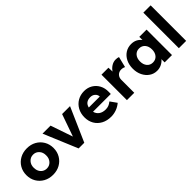

<svg xmlns="http://www.w3.org/2000/svg" viewBox="171 -1779 2828 2828"><g transform="rotate(-45 1585.0 -365.0)"><path d="M319 10Q237 10 173 -25.5Q109 -61 72 -123.5Q35 -186 35 -265Q35 -345 72 -407.5Q109 -470 173 -505.5Q237 -541 319 -541Q401 -541 464.5 -505.5Q528 -470 565 -407.5Q602 -345 602 -265Q602 -186 565 -123.5Q528 -61 464.5 -25.5Q401 10 319 10ZM319 -121Q375 -121 412 -162Q449 -203 448 -265Q449 -329 412 -369.5Q375 -410 319 -410Q263 -410 225.5 -369Q188 -328 189 -265Q189 -224 205.5 -191Q222 -158 252 -139.5Q282 -121 319 -121Z M858 0 636 -530H803L922 -183L1044 -530H1209L976 0Z M1530 10Q1443 10 1378 -25Q1313 -60 1277.5 -121.5Q1242 -183 1242 -262Q1242 -344 1277 -407Q1312 -470 1373 -505.5Q1434 -541 1512 -541Q1585 -541 1642 -506.5Q1699 -472 1731 -412Q1763 -352 1761 -275L1760 -232H1390Q1402 -182 1442.5 -152.5Q1483 -123 1546 -123Q1581 -123 1609 -133.5Q1637 -144 1668 -169L1740 -68Q1694 -29 1639.5 -9.5Q1585 10 1530 10ZM1514 -413Q1411 -413 1390 -320H1619V-323Q1616 -362 1586.5 -387.5Q1557 -413 1514 -413Z M1864 0V-530H2009L2012 -447Q2038 -488 2080 -514.5Q2122 -541 2169 -541Q2187 -541 2202.5 -538.5Q2218 -536 2230 -531L2189 -364Q2178 -370 2160 -374.5Q2142 -379 2123 -379Q2077 -379 2047 -348.5Q2017 -318 2017 -269V0Z M2486 10Q2420 10 2367 -26Q2314 -62 2283 -124.5Q2252 -187 2252 -266Q2252 -347 2283 -409Q2314 -471 2368 -506Q2422 -541 2491 -541Q2545 -541 2585.5 -520Q2626 -499 2652 -464V-530H2803V0H2650V-67Q2623 -33 2580 -11.5Q2537 10 2486 10ZM2528 -120Q2585 -120 2619.5 -160Q2654 -200 2654 -266Q2654 -332 2619.5 -372Q2585 -412 2528 -412Q2472 -412 2437.5 -372Q2403 -332 2403 -266Q2403 -200 2437.5 -160Q2472 -120 2528 -120Z M2946 0V-740H3098V0Z"/></g></svg>

Font: Readex Pro bold
Style: Bold
Weight: 700
Designer: Bonnie Shaver-Troup, Thomas Jockin
Foundry: Lexend
Version: Version 1.200; ttfautohint (v1.8.3)